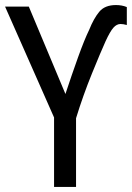

<svg xmlns="http://www.w3.org/2000/svg" viewBox="-20 -740 523 760"><path d="M94 -714H0L194 -275V0H281V-272Q309 -363 344 -449Q379 -535 398 -577Q416 -616 429 -630.5Q442 -645 457 -645Q468 -645 482 -641V-712Q463 -720 439 -720Q395 -720 373 -693.5Q351 -667 333 -622Q314 -583 289 -513.5Q264 -444 239 -368Z"/></svg>

Font: Noto Sans UI SemiCondensed
Style: Regular
Weight: 400
Width: 4
Designer: Monotype Design Team
Foundry: Monotype Imaging Inc.
Version: 1.001